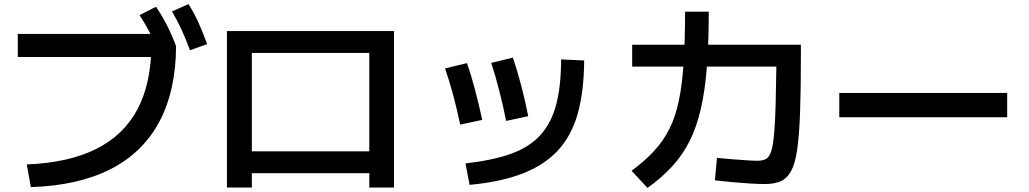

<svg xmlns="http://www.w3.org/2000/svg" viewBox="-20 -875 5040 940"><path d="M111 -70Q315 -78 450.5 -145.5Q586 -213 653.5 -341Q721 -469 721 -658L780 -596H67V-709H809L842 -649Q841 -431 760 -279Q679 -127 520.5 -46.5Q362 34 131 41ZM758 -614Q736 -671 713.5 -715Q691 -759 663 -801L744 -842Q774 -797 797.5 -751Q821 -705 842 -649ZM910 -629Q889 -686 868.5 -730.5Q848 -775 822 -819L903 -855Q931 -810 952.5 -762.5Q974 -715 994 -659Z M1091 43V-723H1909V43H1788V-27H1213V43ZM1213 -134H1788V-616H1213Z M2259 -75Q2392 -90 2481.5 -122Q2571 -154 2625 -213Q2679 -272 2703 -363Q2727 -454 2727 -584L2840 -579Q2839 -428 2808.5 -319Q2778 -210 2711 -138Q2644 -66 2537.5 -25Q2431 16 2279 30ZM2233 -265Q2202 -414 2159 -540L2266 -566Q2286 -510 2304.5 -440Q2323 -370 2341 -288ZM2458 -283Q2443 -358 2424.5 -430.5Q2406 -503 2385 -567L2491 -593Q2513 -527 2532.5 -453.5Q2552 -380 2566 -306Z M3724 26Q3695 26 3653.5 23.5Q3612 21 3567.5 17Q3523 13 3480 8L3490 -102Q3519 -99 3557 -96Q3595 -93 3631.5 -90.5Q3668 -88 3689 -88Q3713 -88 3729 -96Q3745 -104 3754.5 -131Q3764 -158 3769.5 -214.5Q3775 -271 3777.5 -367Q3780 -463 3782 -611L3843 -549H3075V-656H3901V-599Q3901 -436 3897 -324.5Q3893 -213 3883 -143.5Q3873 -74 3853 -37.5Q3833 -1 3801.5 12.5Q3770 26 3724 26ZM3072 -39Q3136 -86 3181.5 -135Q3227 -184 3257 -243.5Q3287 -303 3303.5 -382Q3320 -461 3327 -568Q3334 -675 3334 -818H3450Q3450 -667 3441 -550Q3432 -433 3411.5 -343.5Q3391 -254 3356.5 -185Q3322 -116 3271 -60.5Q3220 -5 3150 45Z M4089 -301V-420H4911V-301Z"/></svg>

Font: M PLUS 1 Code SemiBold
Style: Regular
Weight: 600
Designer: Coji Morishita
Foundry: UNDERFOREST DESIGN
Version: Version 1.005